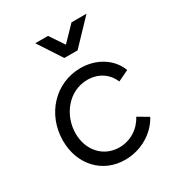

<svg xmlns="http://www.w3.org/2000/svg" viewBox="-187 -917 986 1055"><g transform="rotate(-30 306.0 -389.0)"><path d="M374 -640 517 -790H422L334 -699L273 -790H192L290 -640ZM301 12C405 12 495 -45 537 -124L471 -163C439 -103 379 -63 307 -63C208 -63 136 -141 136 -249C136 -366 221 -473 339 -473C410 -473 464 -434 487 -377L556 -410C526 -492 441 -548 338 -548C180 -548 56 -418 56 -249C56 -99 157 12 301 12Z"/></g></svg>

Font: Plus Jakarta Sans
Style: Italic
Weight: 400
Italic angle: -8°
Designer: Gumpita Rahayu
Foundry: Tokotype
Version: Version 2.071;gftools[0.9.30]